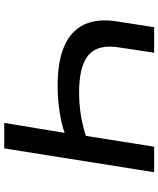

<svg xmlns="http://www.w3.org/2000/svg" viewBox="59 -804 745 903"><g transform="rotate(-90 431.5 -352.5)"><path d="M73 0 185 -705H305L258 -421Q300 -436 359.5 -445Q419 -454 480 -454Q592 -454 664 -423.5Q736 -393 766.5 -331Q797 -269 782 -173L755 0H635L660 -165Q676 -264 624.5 -308.5Q573 -353 447 -353Q396 -353 344 -345Q292 -337 244 -321L193 0Z"/></g></svg>

Font: Nunito Sans 10pt Expanded SemiBold
Style: Italic
Weight: 600
Width: 7
Italic angle: -9°
Designer: Vernon Adams
Foundry: Vernon Adams
Version: Version 3.101;gftools[0.9.27]